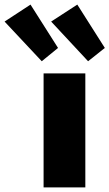

<svg xmlns="http://www.w3.org/2000/svg" viewBox="-135 -817 477 837"><path d="M237 -497V0H55V-497ZM202 -797 322 -608 249 -550 88 -723ZM-2 -797 118 -608 47 -550 -115 -723Z"/></svg>

Font: Exo 2 ExtraBold
Style: Regular
Weight: 800
Designer: Natanael Gama
Foundry: Natanael Gama
Version: Version 2.010